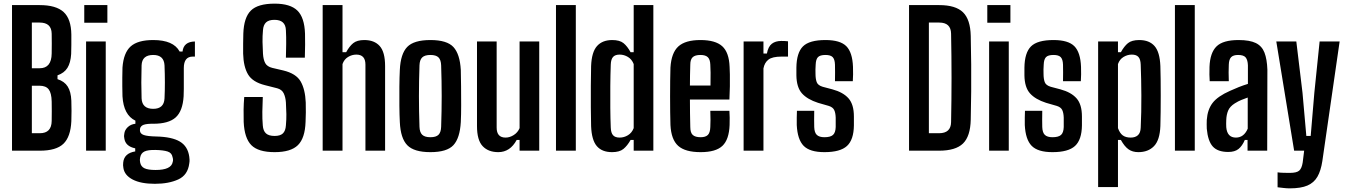

<svg xmlns="http://www.w3.org/2000/svg" viewBox="-20 -828 7404 1055"><path d="M46 0V-800H198Q288 -800 329.5 -762Q371 -724 372 -638Q372 -606 372 -580.5Q372 -555 371 -531Q368 -483 350.5 -455Q333 -427 296 -414V-393Q334 -381 352 -352.5Q370 -324 372 -275Q374 -219 372 -162Q368 -76 328.5 -38Q289 0 199 0ZM155 -453H198Q263 -453 264 -534Q265 -589 264 -643Q263 -704 198 -704H155ZM155 -96H199Q263 -96 264 -163Q265 -217 264 -270Q263 -317 247.5 -337Q232 -357 197 -357H155Z M443 -703V-800H570V-703ZM453 0V-600H561V0Z M831 182Q754 182 709 158.5Q664 135 658 95Q655 80 657 65Q662 14 723 4V-13Q669 -24 663 -68Q660 -80 663 -93Q665 -113 681.5 -129Q698 -145 724 -148V-165Q659 -196 653 -299Q652 -330 652 -354Q652 -378 652 -402Q652 -426 653 -457Q659 -538 698 -573Q737 -608 822 -608Q933 -608 967 -545H983Q989 -599 1051 -600V-517H1039Q990 -517 990 -454Q990 -413 990 -386.5Q990 -360 990 -340Q990 -320 989 -299Q984 -218 945.5 -183Q907 -148 822 -148Q813 -148 809 -148Q774 -147 761.5 -138.5Q749 -130 749 -115V-110Q750 -93 770.5 -86Q791 -79 839 -78Q925 -76 968.5 -50Q1012 -24 1020 33Q1021 40 1021.5 49.5Q1022 59 1020 70Q1012 134 959.5 158Q907 182 831 182ZM822 -230Q881 -230 884 -287Q888 -371 884 -469Q881 -526 822 -526Q760 -526 758 -469Q755 -371 758 -287Q761 -230 822 -230ZM835 106Q921 106 929 62Q933 50 928 35Q924 12 901 4.5Q878 -3 835 -4Q793 -5 773.5 4.5Q754 14 750 38Q747 51 750 64Q754 87 773.5 96.5Q793 106 835 106Z M1489 8Q1399 8 1361 -30.5Q1323 -69 1319 -158Q1318 -193 1318.5 -226Q1319 -259 1322 -295H1424Q1422 -254 1421.5 -214Q1421 -174 1424 -139Q1426 -109 1441.5 -95Q1457 -81 1489 -81Q1520 -81 1534.5 -95Q1549 -109 1551 -139Q1554 -173 1553.5 -200.5Q1553 -228 1551 -265Q1549 -294 1539 -315Q1529 -336 1503 -343L1436 -360Q1368 -377 1343 -419Q1318 -461 1316 -533Q1316 -560 1316 -588Q1316 -616 1317 -643Q1320 -732 1358.5 -770Q1397 -808 1489 -808Q1575 -808 1614 -770Q1653 -732 1656 -643Q1657 -618 1656.5 -582.5Q1656 -547 1655 -511H1551Q1552 -549 1552.5 -586.5Q1553 -624 1551 -662Q1549 -719 1488 -719Q1457 -719 1442 -705Q1427 -691 1425 -662Q1422 -630 1422.5 -597.5Q1423 -565 1425 -533Q1427 -500 1437.5 -481Q1448 -462 1476 -455L1536 -441Q1607 -424 1632 -380.5Q1657 -337 1660 -265Q1661 -233 1660.5 -210Q1660 -187 1659 -158Q1656 -69 1617 -30.5Q1578 8 1489 8Z M1753 0V-800H1862V-541H1882Q1900 -574 1921 -591Q1942 -608 1982 -608Q2037 -608 2066.5 -575Q2096 -542 2096 -465V0H1988V-473Q1988 -528 1938 -528Q1914 -528 1892.5 -515Q1871 -502 1862 -476V0Z M2345 8Q2255 8 2218 -30Q2181 -68 2177 -157Q2175 -195 2174.5 -247Q2174 -299 2174.5 -351.5Q2175 -404 2177 -444Q2181 -532 2217.5 -570Q2254 -608 2345 -608Q2436 -608 2471.5 -569.5Q2507 -531 2512 -444Q2513 -405 2513.5 -353Q2514 -301 2514 -249Q2514 -197 2512 -157Q2507 -69 2471.5 -30.5Q2436 8 2345 8ZM2345 -74Q2376 -74 2389.5 -87.5Q2403 -101 2404 -131Q2407 -219 2407 -300.5Q2407 -382 2404 -469Q2403 -499 2389.5 -512.5Q2376 -526 2345 -526Q2314 -526 2300 -512.5Q2286 -499 2285 -469Q2282 -382 2282 -300Q2282 -218 2285 -131Q2286 -101 2300 -87.5Q2314 -74 2345 -74Z M2718 8Q2663 8 2632 -25Q2601 -58 2601 -135V-600H2709V-127Q2709 -72 2758 -72Q2781 -72 2803 -86Q2825 -100 2835 -124V-600H2943V0H2835V-59H2819Q2783 8 2718 8Z M3035 0V-800H3144V0Z M3462 -800H3570V0H3462V-59H3445Q3427 -27 3405.5 -9.5Q3384 8 3343 8Q3288 8 3259.5 -25Q3231 -58 3228 -135Q3227 -180 3226.5 -238.5Q3226 -297 3226.5 -357Q3227 -417 3228 -465Q3231 -542 3260.5 -575Q3290 -608 3344 -608Q3385 -608 3406 -591Q3427 -574 3445 -541H3462ZM3385 -72Q3409 -72 3430.5 -85Q3452 -98 3462 -124V-476Q3452 -502 3430.5 -515Q3409 -528 3385 -528Q3360 -528 3348.5 -515Q3337 -502 3336 -473Q3334 -417 3333.5 -355.5Q3333 -294 3333.5 -235Q3334 -176 3336 -127Q3337 -98 3348.5 -85Q3360 -72 3385 -72Z M3883 -219H3988Q3989 -205 3989.5 -182Q3990 -159 3989 -141Q3986 -61 3949.5 -26.5Q3913 8 3830 8Q3745 8 3706.5 -26.5Q3668 -61 3664 -141Q3663 -170 3662.5 -211.5Q3662 -253 3662 -298Q3662 -343 3662.5 -385Q3663 -427 3664 -457Q3669 -538 3707.5 -573Q3746 -608 3829 -608Q3911 -608 3948.5 -574Q3986 -540 3989 -461Q3990 -448 3990.5 -419Q3991 -390 3990.5 -353.5Q3990 -317 3988 -281H3771Q3771 -244 3771.5 -207Q3772 -170 3773 -130Q3773 -99 3786.5 -86.5Q3800 -74 3830 -74Q3857 -74 3869.5 -86.5Q3882 -99 3883 -130Q3885 -162 3883 -219ZM3829 -526Q3799 -526 3786 -513.5Q3773 -501 3773 -473Q3772 -441 3771.5 -413.5Q3771 -386 3771 -358H3884Q3885 -398 3884.5 -429Q3884 -460 3883 -473Q3882 -501 3869.5 -513.5Q3857 -526 3829 -526Z M4066 0V-600H4175V-534H4194Q4201 -572 4221 -587.5Q4241 -603 4273 -603Q4283 -603 4293.5 -602.5Q4304 -602 4310 -601V-517H4274Q4224 -517 4202.5 -500.5Q4181 -484 4175 -452V0Z M4510 8Q4430 8 4396 -26.5Q4362 -61 4358 -141Q4358 -159 4358 -182Q4358 -205 4359 -219H4454Q4453 -192 4453.5 -169Q4454 -146 4454 -130Q4455 -99 4468.5 -86.5Q4482 -74 4510 -74Q4543 -74 4557 -86.5Q4571 -99 4572 -130Q4572 -144 4572 -157Q4572 -170 4572 -182Q4571 -209 4563.5 -224Q4556 -239 4534 -246L4475 -263Q4416 -282 4386.5 -315Q4357 -348 4356 -414Q4356 -425 4356 -435.5Q4356 -446 4356 -456Q4357 -538 4392 -573Q4427 -608 4516 -608Q4597 -608 4630.5 -574Q4664 -540 4667 -461Q4668 -443 4667.5 -419.5Q4667 -396 4666 -382H4568Q4569 -402 4568.5 -430Q4568 -458 4568 -473Q4567 -502 4555.5 -514Q4544 -526 4516 -526Q4486 -526 4474.5 -514Q4463 -502 4462 -473Q4460 -445 4461 -423Q4461 -395 4467.5 -377Q4474 -359 4501 -351L4554 -337Q4613 -321 4642.5 -287.5Q4672 -254 4672 -188Q4672 -176 4672 -163Q4672 -150 4672 -139Q4671 -60 4634 -26Q4597 8 4510 8Z M4975 0V-800H5141Q5231 -800 5271.5 -760.5Q5312 -721 5314 -631Q5316 -549 5316.5 -474.5Q5317 -400 5316.5 -326Q5316 -252 5314 -170Q5312 -79 5271.5 -39.5Q5231 0 5140 0ZM5084 -96H5140Q5205 -96 5206 -157Q5211 -400 5206 -643Q5205 -704 5141 -704H5084Z M5405 -703V-800H5532V-703ZM5415 0V-600H5523V0Z M5763 8Q5683 8 5649 -26.5Q5615 -61 5611 -141Q5611 -159 5611 -182Q5611 -205 5612 -219H5707Q5706 -192 5706.5 -169Q5707 -146 5707 -130Q5708 -99 5721.5 -86.5Q5735 -74 5763 -74Q5796 -74 5810 -86.5Q5824 -99 5825 -130Q5825 -144 5825 -157Q5825 -170 5825 -182Q5824 -209 5816.5 -224Q5809 -239 5787 -246L5728 -263Q5669 -282 5639.5 -315Q5610 -348 5609 -414Q5609 -425 5609 -435.5Q5609 -446 5609 -456Q5610 -538 5645 -573Q5680 -608 5769 -608Q5850 -608 5883.5 -574Q5917 -540 5920 -461Q5921 -443 5920.5 -419.5Q5920 -396 5919 -382H5821Q5822 -402 5821.5 -430Q5821 -458 5821 -473Q5820 -502 5808.5 -514Q5797 -526 5769 -526Q5739 -526 5727.5 -514Q5716 -502 5715 -473Q5713 -445 5714 -423Q5714 -395 5720.5 -377Q5727 -359 5754 -351L5807 -337Q5866 -321 5895.5 -287.5Q5925 -254 5925 -188Q5925 -176 5925 -163Q5925 -150 5925 -139Q5924 -60 5887 -26Q5850 8 5763 8Z M6014 200V-600H6123V-541H6139Q6157 -574 6178 -591Q6199 -608 6240 -608Q6295 -608 6324 -575Q6353 -542 6356 -465Q6357 -436 6357.5 -393.5Q6358 -351 6358 -303.5Q6358 -256 6357.5 -212Q6357 -168 6356 -135Q6353 -58 6321 -25Q6289 8 6235 8Q6203 8 6181 -7.5Q6159 -23 6139 -59H6123V200ZM6193 -72Q6218 -72 6232.5 -85Q6247 -98 6248 -127Q6252 -211 6251.5 -303.5Q6251 -396 6248 -473Q6247 -502 6235.5 -515Q6224 -528 6199 -528Q6175 -528 6153.5 -515Q6132 -502 6123 -476V-124Q6133 -96 6149.5 -84Q6166 -72 6193 -72Z M6436 0V-800H6545V0Z M6729 7Q6671 7 6644 -23Q6617 -53 6611 -121Q6611 -132 6610.5 -145Q6610 -158 6611 -169Q6615 -226 6643 -262.5Q6671 -299 6739 -329Q6763 -340 6787 -349.5Q6811 -359 6837 -367V-469Q6836 -498 6825 -512Q6814 -526 6783 -526Q6757 -526 6745 -514Q6733 -502 6732 -473Q6731 -459 6731 -429.5Q6731 -400 6732 -382H6627Q6626 -394 6625.5 -418.5Q6625 -443 6626 -461Q6629 -538 6664.5 -573Q6700 -608 6786 -608Q6847 -608 6880.5 -591.5Q6914 -575 6928 -539Q6942 -503 6944 -445L6943 0H6835V-59H6820Q6806 -26 6785.5 -9.5Q6765 7 6729 7ZM6771 -72Q6815 -72 6836 -121V-292Q6819 -286 6801.5 -279Q6784 -272 6765 -260Q6738 -243 6728.5 -220.5Q6719 -198 6718 -169Q6717 -148 6718 -129Q6723 -72 6771 -72Z M7091 0 6993 -600H7103L7137 -318L7158 -81H7182L7202 -318L7231 -600H7341L7246 57Q7238 110 7219 143Q7200 176 7164 191.5Q7128 207 7067 207Q7052 207 7034 205Q7016 203 7000 201V119Q7013 121 7032.5 121.5Q7052 122 7067 122Q7105 122 7119 109.5Q7133 97 7138 65L7146 0Z"/></svg>

Font: Big Shoulders Display
Style: Bold
Weight: 700
Designer: Patric King
Foundry: XO Type Co
Version: Version 1.000; ttfautohint (v1.8.2)